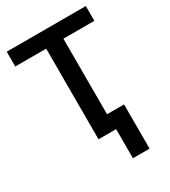

<svg xmlns="http://www.w3.org/2000/svg" viewBox="-217 -822 999 1126"><g transform="rotate(-30 282.5 -258.5)"><path d="M342.8 197.3V0H223.6V-613.8H14.2V-713.9H549.8V-613.8H340.3V-102.1H455.6V197.3Z"/></g></svg>

Font: Open Sans SemiBold
Style: Regular
Weight: 600
Designer: Monotype Design Team
Foundry: Monotype Imaging Inc.
Version: Version 3.003; ttfautohint (v1.8.4)